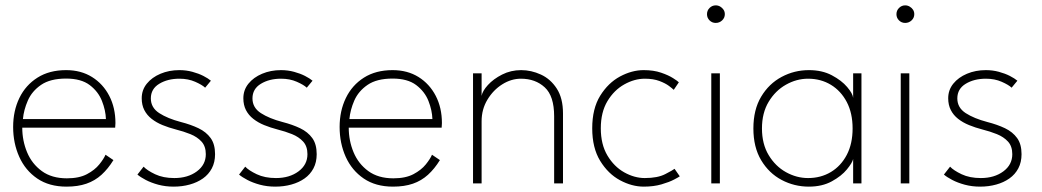

<svg xmlns="http://www.w3.org/2000/svg" viewBox="-20 -684 3886 716"><path d="M63 -208Q63 -159.5 81 -116.2Q99 -73 136 -46Q173 -19 229.5 -19Q275 -19 304.2 -34.5Q333.5 -50 350.2 -70.8Q367 -91.5 373.5 -107L403 -87Q383 -54.5 358.5 -32.2Q334 -10 302.2 1Q270.5 12 228 12Q163.5 12 119 -18.2Q74.5 -48.5 51.8 -99.2Q29 -150 29 -210.5Q29 -270.5 52.2 -318.5Q75.5 -366.5 119.8 -394.5Q164 -422.5 226.5 -422.5Q282 -422.5 323.2 -396.8Q364.5 -371 387.5 -326.5Q410.5 -282 410.5 -225Q410.5 -220.5 410 -216.2Q409.5 -212 409.5 -208ZM375 -240Q374 -272.5 360.2 -307.5Q346.5 -342.5 314.5 -366.8Q282.5 -391 226.5 -391Q167.5 -391 133.2 -367.5Q99 -344 83.8 -309Q68.5 -274 65.5 -240Z M649 -422.5Q674.5 -422.5 697.5 -416.2Q720.5 -410 738.5 -400.8Q756.5 -391.5 766.5 -383L745 -357Q734 -367.5 708 -379Q682 -390.5 649 -390.5Q605 -390.5 573.8 -371.5Q542.5 -352.5 542.5 -317Q542.5 -282.5 573.8 -262.2Q605 -242 654.5 -229Q691.5 -219.5 720.2 -205.8Q749 -192 765.5 -169.2Q782 -146.5 782 -109Q782 -79 770 -56.2Q758 -33.5 736.8 -18.5Q715.5 -3.5 687.5 4.2Q659.5 12 627.5 12Q597 12 570.2 4.8Q543.5 -2.5 523.5 -13Q503.5 -23.5 492.5 -33L515.5 -62.5Q528.5 -48.5 558.5 -34.2Q588.5 -20 630 -20Q680.5 -20 714 -44.8Q747.5 -69.5 747.5 -109Q747.5 -138.5 731.5 -156Q715.5 -173.5 690 -183.8Q664.5 -194 636.5 -201Q609.5 -208 586.2 -217.5Q563 -227 545.5 -240.8Q528 -254.5 518.2 -273.5Q508.5 -292.5 508.5 -317.5Q508.5 -348.5 527.5 -372Q546.5 -395.5 578.5 -409Q610.5 -422.5 649 -422.5Z M1028 -422.5Q1053.5 -422.5 1076.5 -416.2Q1099.5 -410 1117.5 -400.8Q1135.5 -391.5 1145.5 -383L1124 -357Q1113 -367.5 1087 -379Q1061 -390.5 1028 -390.5Q984 -390.5 952.8 -371.5Q921.5 -352.5 921.5 -317Q921.5 -282.5 952.8 -262.2Q984 -242 1033.5 -229Q1070.5 -219.5 1099.2 -205.8Q1128 -192 1144.5 -169.2Q1161 -146.5 1161 -109Q1161 -79 1149 -56.2Q1137 -33.5 1115.8 -18.5Q1094.5 -3.5 1066.5 4.2Q1038.5 12 1006.5 12Q976 12 949.2 4.8Q922.5 -2.5 902.5 -13Q882.5 -23.5 871.5 -33L894.5 -62.5Q907.5 -48.5 937.5 -34.2Q967.5 -20 1009 -20Q1059.5 -20 1093 -44.8Q1126.5 -69.5 1126.5 -109Q1126.5 -138.5 1110.5 -156Q1094.5 -173.5 1069 -183.8Q1043.5 -194 1015.5 -201Q988.5 -208 965.2 -217.5Q942 -227 924.5 -240.8Q907 -254.5 897.2 -273.5Q887.5 -292.5 887.5 -317.5Q887.5 -348.5 906.5 -372Q925.5 -395.5 957.5 -409Q989.5 -422.5 1028 -422.5Z M1280.5 -208Q1280.5 -159.5 1298.5 -116.2Q1316.5 -73 1353.5 -46Q1390.5 -19 1447 -19Q1492.5 -19 1521.8 -34.5Q1551 -50 1567.8 -70.8Q1584.5 -91.5 1591 -107L1620.5 -87Q1600.5 -54.5 1576 -32.2Q1551.5 -10 1519.8 1Q1488 12 1445.5 12Q1381 12 1336.5 -18.2Q1292 -48.5 1269.2 -99.2Q1246.5 -150 1246.5 -210.5Q1246.5 -270.5 1269.8 -318.5Q1293 -366.5 1337.2 -394.5Q1381.5 -422.5 1444 -422.5Q1499.5 -422.5 1540.8 -396.8Q1582 -371 1605 -326.5Q1628 -282 1628 -225Q1628 -220.5 1627.5 -216.2Q1627 -212 1627 -208ZM1592.5 -240Q1591.5 -272.5 1577.8 -307.5Q1564 -342.5 1532 -366.8Q1500 -391 1444 -391Q1385 -391 1350.8 -367.5Q1316.5 -344 1301.2 -309Q1286 -274 1283 -240Z M1923.5 -422.5Q1961 -422.5 1997 -406Q2033 -389.5 2056.2 -353.8Q2079.5 -318 2079.5 -261V0H2046.5V-250.5Q2046.5 -326 2011.5 -358.2Q1976.5 -390.5 1922.5 -390.5Q1886.5 -390.5 1853 -369.5Q1819.5 -348.5 1797.8 -312.5Q1776 -276.5 1776 -232V0H1744V-410.5H1776V-326.5Q1779 -344.5 1799.5 -367Q1820 -389.5 1852.5 -406Q1885 -422.5 1923.5 -422.5Z M2384.5 -20Q2432.5 -20 2461 -34.8Q2489.5 -49.5 2495.5 -54.5L2515 -26.5Q2512 -24 2494 -14.5Q2476 -5 2446.8 3.5Q2417.5 12 2380.5 12Q2336.5 12 2292.2 -11.8Q2248 -35.5 2218.2 -84Q2188.5 -132.5 2188.5 -205.5Q2188.5 -279 2218.2 -327Q2248 -375 2292.2 -398.8Q2336.5 -422.5 2380.5 -422.5Q2417.5 -422.5 2445.2 -413Q2473 -403.5 2490.2 -392.5Q2507.5 -381.5 2511.5 -377L2492.5 -349Q2488 -353.5 2474.8 -363.5Q2461.5 -373.5 2439 -382Q2416.5 -390.5 2384.5 -390.5Q2346 -390.5 2308 -369.2Q2270 -348 2245.2 -306.8Q2220.5 -265.5 2220.5 -205.5Q2220.5 -145.5 2245.2 -104Q2270 -62.5 2308 -41.2Q2346 -20 2384.5 -20Z M2632.5 0V-410.5H2664.5V0ZM2649 -598.5Q2635.5 -598.5 2626 -608Q2616.5 -617.5 2616.5 -631Q2616.5 -645 2626.2 -654.5Q2636 -664 2649 -664Q2658 -664 2665.8 -659.5Q2673.5 -655 2678.2 -647.8Q2683 -640.5 2683 -631Q2683 -617.5 2673 -608Q2663 -598.5 2649 -598.5Z M3161.5 0V-91Q3158.5 -77 3138.2 -52.2Q3118 -27.5 3082 -7.8Q3046 12 2996.5 12Q2942 12 2894.8 -13Q2847.5 -38 2818.5 -86.5Q2789.5 -135 2789.5 -205Q2789.5 -275 2818.5 -323.5Q2847.5 -372 2894.8 -397.2Q2942 -422.5 2996.5 -422.5Q3046 -422.5 3082.2 -403.2Q3118.5 -384 3139.2 -359.5Q3160 -335 3161.5 -319V-410.5H3192.5V0ZM2821.5 -205Q2821.5 -147 2846.5 -105.5Q2871.5 -64 2911 -42Q2950.5 -20 2993.5 -20Q3041 -20 3078.5 -42.5Q3116 -65 3137.8 -106.5Q3159.5 -148 3159.5 -205Q3159.5 -262 3137.8 -303.5Q3116 -345 3078.5 -367.8Q3041 -390.5 2993.5 -390.5Q2950.5 -390.5 2911 -368.2Q2871.5 -346 2846.5 -304.5Q2821.5 -263 2821.5 -205Z M3339 0V-410.5H3371V0ZM3355.5 -598.5Q3342 -598.5 3332.5 -608Q3323 -617.5 3323 -631Q3323 -645 3332.8 -654.5Q3342.5 -664 3355.5 -664Q3364.5 -664 3372.2 -659.5Q3380 -655 3384.8 -647.8Q3389.5 -640.5 3389.5 -631Q3389.5 -617.5 3379.5 -608Q3369.5 -598.5 3355.5 -598.5Z M3656.5 -422.5Q3682 -422.5 3705 -416.2Q3728 -410 3746 -400.8Q3764 -391.5 3774 -383L3752.5 -357Q3741.5 -367.5 3715.5 -379Q3689.5 -390.5 3656.5 -390.5Q3612.5 -390.5 3581.2 -371.5Q3550 -352.5 3550 -317Q3550 -282.5 3581.2 -262.2Q3612.5 -242 3662 -229Q3699 -219.5 3727.8 -205.8Q3756.5 -192 3773 -169.2Q3789.5 -146.5 3789.5 -109Q3789.5 -79 3777.5 -56.2Q3765.5 -33.5 3744.2 -18.5Q3723 -3.5 3695 4.2Q3667 12 3635 12Q3604.5 12 3577.8 4.8Q3551 -2.5 3531 -13Q3511 -23.5 3500 -33L3523 -62.5Q3536 -48.5 3566 -34.2Q3596 -20 3637.5 -20Q3688 -20 3721.5 -44.8Q3755 -69.5 3755 -109Q3755 -138.5 3739 -156Q3723 -173.5 3697.5 -183.8Q3672 -194 3644 -201Q3617 -208 3593.8 -217.5Q3570.5 -227 3553 -240.8Q3535.5 -254.5 3525.8 -273.5Q3516 -292.5 3516 -317.5Q3516 -348.5 3535 -372Q3554 -395.5 3586 -409Q3618 -422.5 3656.5 -422.5Z"/></svg>

Font: League Spartan Thin Thin
Style: Regular
Weight: 250
Version: Version 2.002